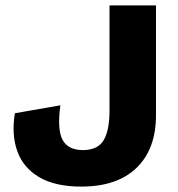

<svg xmlns="http://www.w3.org/2000/svg" viewBox="-20 -680 658 710"><path d="M556.8 -660V-253.6Q556.8 -128.8 485 -59.4Q413.2 10 280.6 10Q184.4 10 125.3 -24.6Q66.2 -59.2 44.1 -120.6Q22 -182 35 -261.2L203.2 -290.6Q191 -200.2 211.5 -162.6Q232 -125 286.6 -125Q341 -125 363 -161Q385 -197 385 -271.8V-660Z"/></svg>

Font: Work Sans
Style: Regular
Weight: 400
Designer: Wei Huang
Foundry: Wei Huang
Version: Version 2.006; ttfautohint (v1.8.1.43-b0c9)